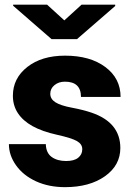

<svg xmlns="http://www.w3.org/2000/svg" viewBox="-20 -770 552 800"><path d="M322.8 -148.4Q322.8 -169.4 300.8 -182.1Q278.8 -194.8 217.3 -208.5Q155.8 -222.2 115.7 -244.4Q75.7 -266.6 54.7 -298.3Q33.7 -330.1 33.7 -371.1Q33.7 -443.8 93.8 -491Q153.8 -538.1 251 -538.1Q355.5 -538.1 418.9 -490.7Q482.4 -443.4 482.4 -366.2H317.4Q317.4 -429.7 250.5 -429.7Q224.6 -429.7 207 -415.3Q189.5 -400.9 189.5 -379.4Q189.5 -357.4 210.9 -343.8Q232.4 -330.1 279.5 -321.3Q326.7 -312.5 362.3 -300.3Q481.4 -259.3 481.4 -153.3Q481.4 -81.1 417.2 -35.6Q353 9.8 251 9.8Q183.1 9.8 129.9 -14.6Q76.7 -39.1 46.9 -81.1Q17.1 -123 17.1 -169.4H170.9Q171.9 -132.8 195.3 -116Q218.8 -99.1 255.4 -99.1Q289.1 -99.1 305.9 -112.8Q322.8 -126.5 322.8 -148.4ZM248 -685.1 319.8 -750.5H460V-745.1L300.8 -606.9H194.8L34.7 -746.1V-750.5H176.3Z"/></svg>

Font: Roboto
Style: Regular
Weight: 900
Designer: Google
Version: Version 2.001171; 2014